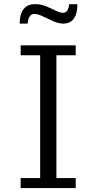

<svg xmlns="http://www.w3.org/2000/svg" viewBox="-20 -937 484 957"><path d="M83 0.5V-49.3H180.2V-661.6H83V-710.9H357.4V-661.6H261.2V-49.3H357.4V0.5ZM78.1 -819.3Q78.1 -845.2 83.7 -863.8Q89.4 -882.3 99.6 -894Q109.9 -905.8 123.8 -911.1Q137.7 -916.5 154.3 -916.5Q183.1 -916.5 209.2 -905.8Q235.4 -895 257.3 -884Q279.3 -873 294.9 -873Q306.6 -873 314.2 -882.8Q321.8 -892.6 324.7 -916H365.7Q365.7 -890.1 360.6 -871.6Q355.5 -853 345.9 -841.6Q336.4 -830.1 324.2 -824.7Q312 -819.3 297.4 -819.3Q272.5 -819.3 245.4 -831.3Q218.3 -843.3 193.4 -855.5Q168.5 -867.7 150.4 -867.7Q137.2 -867.7 128.7 -856.2Q120.1 -844.7 117.7 -819.3Z"/></svg>

Font: Comme Light
Style: Regular
Weight: 300
Version: Version 1.000;gftools[0.9.27]